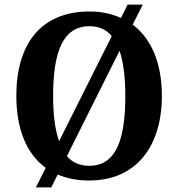

<svg xmlns="http://www.w3.org/2000/svg" viewBox="-20 -775 776 835"><path d="M179 -45 136 40H203L231 -16C270 1 316 10 368 10C571 10 684 -137 684 -358C684 -497 640 -606 557 -668L601 -755H535L506 -697C466 -715 421 -725 369 -725C155 -725 51 -580 51 -359C51 -218 93 -107 179 -45ZM466 -618 237 -161C219 -211 211 -277 211 -358C211 -550 254 -661 369 -661C411 -661 443 -646 466 -618ZM368 -54C327 -54 295 -68 271 -96L500 -554C517 -504 525 -438 525 -358C525 -166 484 -54 368 -54Z"/></svg>

Font: Noto Serif Georgian SemiCondensed Bold
Style: Regular
Weight: 700
Width: 4
Designer: Monotype Design Team, Akaki Razmadze
Foundry: Google LLC
Version: Version 2.003